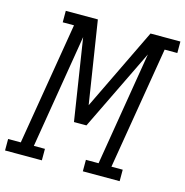

<svg xmlns="http://www.w3.org/2000/svg" viewBox="-148 -836 905 937"><g transform="rotate(15 304.5 -367.5)"><path d="M-40 0V-58H24L127 -677H70V-735H232L297 -319L498 -735H649V-677H585L482 -58H539V0H353V-58H417L512 -633L312 -221H249L185 -633L90 -58H146V0Z"/></g></svg>

Font: Iosevka Slab Light Extended
Style: Italic
Weight: 300
Width: 7
Italic angle: -9°
Monospace: yes
Designer: Belleve Invis
Foundry: Belleve Invis
Version: Version 11.1.0; ttfautohint (v1.8.3)